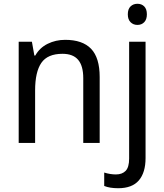

<svg xmlns="http://www.w3.org/2000/svg" viewBox="-20 -757 870 1017"><path d="M508 -349V0H421V-343Q421 -408 394 -440Q367 -472 311 -472Q232 -472 199 -424Q166 -376 166 -278V0H79V-536H149L162 -463H167Q190 -504 232.5 -525Q275 -546 325 -546Q417 -546 462.5 -498.5Q508 -451 508 -349ZM708 -737Q730 -737 744 -723Q758 -709 758 -681Q758 -654 744 -639.5Q730 -625 708 -625Q686 -625 671.5 -639.5Q657 -654 657 -681Q657 -709 671.5 -723Q686 -737 708 -737ZM532 228V157Q564 167 594 167Q627 167 645.5 148Q664 129 664 83V-536H751V80Q751 157 715.5 198.5Q680 240 606 240Q561 240 532 228Z"/></svg>

Font: Noto Sans Display
Style: Regular
Weight: 400
Designer: Monotype Design team
Foundry: Monotype Imaging Inc.
Version: Version 1.000